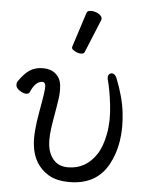

<svg xmlns="http://www.w3.org/2000/svg" viewBox="-55 -808 667 871"><g transform="rotate(5 279.0 -373.0)"><path d="M304 -752Q307 -764 324.5 -764Q342 -764 358.5 -754.5Q375 -745 375 -732Q375 -729 374 -727L312 -576Q309 -567 295.5 -567Q282 -567 267.5 -575Q253 -583 253 -589.5Q253 -596 254 -597ZM426 -464V-468Q425 -478 430.5 -484Q436 -490 443 -490Q457 -490 465 -472Q499 -387 507 -316Q523 -176 469.5 -79Q416 18 294 18Q235 18 198 -4Q129 -46 119 -134Q112 -189 130.5 -289.5Q149 -390 147 -407Q145 -424 133 -424Q101 -424 79 -372Q75 -364 63 -364Q51 -364 34.5 -374.5Q18 -385 16.5 -397.5Q15 -410 21 -418Q46 -454 70.5 -470Q95 -486 130.5 -486Q166 -486 188 -467Q210 -448 213.5 -418.5Q217 -389 213 -358.5Q209 -328 196 -254.5Q183 -181 188 -140.5Q193 -100 216.5 -74Q240 -48 281 -48Q362 -48 410 -120Q433 -154 444.5 -214Q456 -274 447.5 -346Q439 -418 426 -464Z"/></g></svg>

Font: LXGW WenKai
Style: Regular
Weight: 400
Designer: LXGW / Fontworks Inc.
Foundry: LXGW / Fontworks Inc.
Version: Version 1.520; June 14, 2025